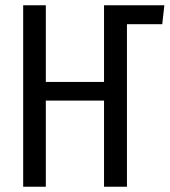

<svg xmlns="http://www.w3.org/2000/svg" viewBox="-20 -709 644 729"><path d="M604 -689H375V-398H154V-689H68V0H154V-327H375V0H462V-617H596Z"/></svg>

Font: FiraMono Nerd Font
Style: Regular
Weight: 400
Designer: Carrois Corporate & Edenspiekermann AG
Foundry: Carrois Corporate GbR & Edenspiekermann AG
Version: Version 003.206;Nerd Fonts 3.3.0